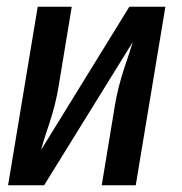

<svg xmlns="http://www.w3.org/2000/svg" viewBox="-20 -550 540 570"><path d="M4 0 92 -530H193L158 -318Q154 -291 148.5 -264.5Q143 -238 135 -211Q127 -184 118 -158Q109 -132 102 -105L364 -530H471L383 0H282L317 -212Q321 -239 326.5 -265.5Q332 -292 340 -319Q348 -346 357 -372Q366 -398 374 -425L111 0Z"/></svg>

Font: Iosevka Curly Semibold Oblique
Style: Regular
Weight: 600
Italic angle: -9°
Monospace: yes
Designer: Belleve Invis
Foundry: Belleve Invis
Version: Version 11.1.0; ttfautohint (v1.8.3)